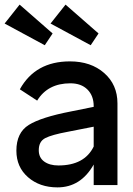

<svg xmlns="http://www.w3.org/2000/svg" viewBox="-33 -802 577 832"><path d="M373 -342Q373 -387 346 -414Q319 -441 272 -441Q174 -441 128 -366L53 -415Q120 -536 270 -536Q361 -536 418.5 -485.5Q476 -435 476 -354V0H373V-89Q317 10 216 10Q139 10 88.5 -34Q38 -78 38 -149Q38 -227 91.5 -260.5Q145 -294 274 -319L373 -339ZM-13 -700 52 -782 195 -657 161 -606ZM135 -151Q135 -119 158.5 -102Q182 -85 220 -85Q333 -85 373 -167V-253L261 -231Q191 -218 163 -203.5Q135 -189 135 -151ZM186 -700 251 -782 394 -657 360 -606Z"/></svg>

Font: Easer Grotesk
Style: Regular
Weight: 400
Designer: Boardeaser, Bonnie Shaver-Troup, Thomas Jockin
Foundry: Lexend
Version: Version 1.008;Glyphs 3.1.2 (3151)